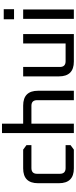

<svg xmlns="http://www.w3.org/2000/svg" viewBox="578 -1358 780 1977"><g transform="rotate(-90 968.5 -370.0)"><path d="M70 -154V-369Q70 -522 223 -522H416L462 -488V-437H226Q167 -437 167 -379V-144Q167 -85 226 -85H462V-34L416 0H223Q70 0 70 -154Z M586 0V-740H683V-522H869Q1022 -522 1022 -369V0H925V-379Q925 -437 867 -437H683V0Z M1170 -154V-522H1267V-144Q1267 -85 1326 -85H1509V-522H1606V0H1323Q1170 0 1170 -154Z M1758 -616V-722H1862V-616ZM1762 0V-522H1859V0Z"/></g></svg>

Font: Oxanium ExtraLight Medium
Style: Regular
Weight: 500
Version: Version 2.000